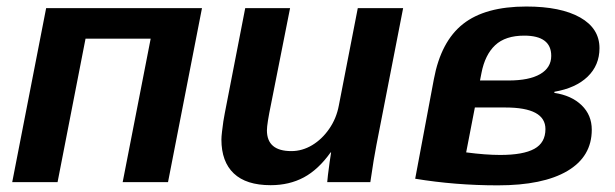

<svg xmlns="http://www.w3.org/2000/svg" viewBox="-20 -553 1866 583"><path d="M239.7 -435.5 154.8 0H17.1L120.1 -528.3H593.3L490.2 0H352.5L437.5 -435.5Z M983.9 -90.3Q946.8 -38.1 902.6 -14.4Q858.4 9.3 801.8 9.3Q727.5 9.3 689.9 -26.4Q652.3 -62 652.3 -129.4Q652.3 -137.7 654.1 -153.1Q655.8 -168.5 658.2 -184.6Q660.6 -200.7 662.6 -209.5L724.6 -528.3H860.8L803.2 -237.8Q790.5 -176.8 790.5 -157.2Q790.5 -94.2 864.7 -94.2Q897.9 -94.2 928 -112.3Q958 -130.4 979.7 -161.9Q1001.5 -193.4 1008.8 -232.4L1066.4 -528.3H1204.1L1123 -112.8Q1119.1 -93.3 1114.5 -65.2Q1109.9 -37.1 1104.5 0H973.6Q973.6 -2.9 975.8 -21.7Q978 -40.5 981 -61.3Q983.9 -82 985.4 -90.3Z M1800.3 -406.7Q1800.3 -355 1764.4 -320.3Q1728.5 -285.6 1663.6 -274.4L1663.1 -271Q1715.3 -263.2 1746.1 -233.4Q1776.9 -203.6 1776.9 -159.2Q1776.9 -77.6 1702.9 -33.9Q1628.9 9.8 1491.7 9.8Q1362.3 9.8 1240.7 -10.3L1297.4 -312.5Q1318.8 -427.2 1386 -480.2Q1453.1 -533.2 1578.1 -533.2Q1682.6 -533.2 1741.5 -500Q1800.3 -466.8 1800.3 -406.7ZM1523.9 -308.6Q1586.9 -308.6 1620.4 -328.1Q1653.8 -347.7 1653.8 -383.3Q1653.8 -414.1 1633.3 -429.4Q1612.8 -444.8 1571.8 -444.8Q1514.6 -444.8 1483.6 -415.8Q1452.6 -386.7 1441.9 -331.1L1437.5 -308.6ZM1395.5 -90.3Q1454.6 -82.5 1499 -82.5Q1568.8 -82.5 1602.5 -101.1Q1636.2 -119.6 1636.2 -161.1Q1636.2 -193.8 1606 -210.2Q1575.7 -226.6 1514.6 -226.6H1421.9Z"/></svg>

Font: Arimo
Style: Italic
Weight: 400
Italic angle: -12°
Designer: Steve Matteson
Foundry: Monotype Imaging Inc.
Version: Version 1.33